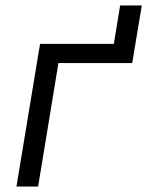

<svg xmlns="http://www.w3.org/2000/svg" viewBox="-20 -680 540 700"><path d="M40 0 126 -520H395L418 -660H497L462 -450H193L119 0Z"/></svg>

Font: Iosevka Custom
Style: Italic
Weight: 400
Italic angle: -9°
Monospace: yes
Designer: Belleve Invis
Foundry: Belleve Invis
Version: Version 30.3.3; ttfautohint (v1.8.3)